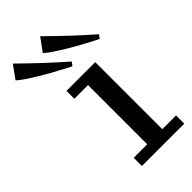

<svg xmlns="http://www.w3.org/2000/svg" viewBox="-363 -876 945 945"><g transform="rotate(-45 109.5 -403.0)"><path d="M25.9 0V-57.1H120.1V-469.2H24.9V-523.9H225.1V-57.1H320.8V0ZM321.3 -588.9Q310.5 -594.2 296.4 -601.6Q282.2 -608.9 265.1 -618.2Q248 -627 220.5 -642.3Q192.9 -657.7 163.3 -675.8Q133.8 -693.8 109.4 -710.4Q85 -727.1 74.2 -737.8L123.5 -805.7Q185.1 -745.1 238 -695.6Q291 -646 335.4 -607.9ZM131.3 -588.9Q120.6 -594.2 106.4 -601.6Q92.3 -608.9 75.2 -618.2Q58.1 -627 30.5 -642.3Q2.9 -657.7 -26.6 -675.8Q-56.2 -693.8 -80.6 -710.4Q-105 -727.1 -115.7 -737.8L-66.9 -805.7Q57.1 -684.1 145.5 -607.9Z"/></g></svg>

Font: Trocchi
Style: Regular
Weight: 400
Designer: Vernon Adams
Foundry: Vernon Adams
Version: Version 1.101; ttfautohint (v1.8.4.7-5d5b);gftools[0.9.27]